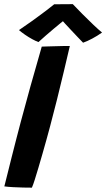

<svg xmlns="http://www.w3.org/2000/svg" viewBox="-24 -878 501 906"><path d="M126.5 7.5Q110 7.5 86.2 7Q62.5 6.5 38.5 5.2Q14.5 4 -3.5 1.5Q3 -23.5 11.8 -59.5Q20.5 -95.5 31.2 -137.2Q42 -179 52.8 -221.8Q63.5 -264.5 74 -303Q94.5 -380 119.5 -470Q144.5 -560 173 -658Q180.5 -658.5 196.8 -658.8Q213 -659 233.5 -659.8Q254 -660.5 273 -660.8Q292 -661 305.5 -661Q292.5 -605 276.8 -539Q261 -473 244.5 -406.5Q228 -340 212 -280.5Q204.5 -252 195.2 -218.8Q186 -185.5 176.2 -151.5Q166.5 -117.5 157.2 -86.2Q148 -55 140.2 -30.5Q132.5 -6 126.5 7.5ZM319.5 -858.5Q338.5 -838 364.8 -811.8Q391 -785.5 416.2 -761.5Q441.5 -737.5 457.5 -724.5Q435 -708.5 411 -695.8Q387 -683 368 -676.5Q355.5 -689.5 340.2 -705.5Q325 -721.5 310 -737.5Q295 -753.5 283.5 -766Q272 -778.5 267.5 -784H280.5Q275.5 -780 261.5 -768.8Q247.5 -757.5 229.2 -742Q211 -726.5 192 -710.2Q173 -694 157.5 -679.5Q146 -683.5 128.5 -693Q111 -702.5 94 -714.2Q77 -726 65.5 -736Q95.5 -756 130.5 -781.2Q165.5 -806.5 193.8 -828Q222 -849.5 232 -858Q239.5 -858 256.8 -858Q274 -858 292 -858.2Q310 -858.5 319.5 -858.5Z"/></svg>

Font: Grandstander Thin SemiBold
Style: Italic
Weight: 600
Italic angle: -15°
Version: Version 1.200